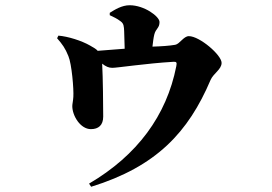

<svg xmlns="http://www.w3.org/2000/svg" viewBox="-20 -637 1040 733"><path d="M327 -144C356 -144 374 -159 374 -192C374 -232 373 -342 370 -394C384 -383 395 -378 409 -378C427 -378 539 -395 641 -401C654 -402 656 -399 653 -384C616 -196 504 -44 320 64L328 76C577 -1 699 -132 784 -332C795 -357 826 -372 826 -397C826 -427 742 -499 701 -499C681 -499 666 -469 649 -466C626 -462 595 -460 562 -459C564 -476 566 -493 569 -505C575 -529 589 -529 589 -553C589 -574 531 -617 475 -617C445 -617 418 -600 399 -588V-579C414 -572 427 -566 440 -556C453 -547 453 -536 454 -518L456 -451L353 -443C347 -450 338 -455 324 -463C291 -482 239 -498 203 -501L198 -491C218 -468 229 -453 241 -423C254 -393 262 -296 260 -267C259 -251 256 -240 256 -232C256 -195 287 -144 327 -144Z"/></svg>

Font: GenKiMin2 TW H
Style: Regular
Weight: 900
Version: Version 2.100;PS 2.1;hotconv 16.6.51;makeotf.lib2.5.65220 DE